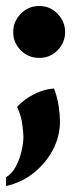

<svg xmlns="http://www.w3.org/2000/svg" viewBox="-27 -458 263 640"><path d="M104 -265Q67 -265 42 -290.5Q17 -316 17 -351Q17 -386 42 -412Q67 -438 104 -438Q140 -438 165 -412Q190 -386 190 -351Q190 -316 165 -290.5Q140 -265 104 -265ZM153 -163Q164 -135 168.5 -104.5Q173 -74 173 -54Q173 -3 149 42Q125 87 84.5 119Q44 151 -7 162V133Q13 121 25.5 97.5Q38 74 44.5 47Q51 20 51 -2Q51 -17 47 -45.5Q43 -74 30 -102Q53 -127 86.5 -144Q120 -161 153 -163Z"/></svg>

Font: Bona Nova SC
Style: Bold
Weight: 700
Designer: Mateusz Machalski
Foundry: Capitalics
Version: Version 4.001; ttfautohint (v1.8.4.7-5d5b)